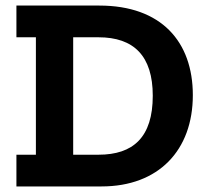

<svg xmlns="http://www.w3.org/2000/svg" viewBox="-20 -670 738 690"><path d="M673 -328C673 -520 560 -650 337 -650H39V-536H109V-114H39V0H345C550 0 673 -130 673 -328ZM529 -326C529 -177 459 -114 334 -114H243V-536H334C461 -536 529 -469 529 -326Z"/></svg>

Font: Zilla Slab Bold
Style: Regular
Weight: 700
Designer: Typotheque.com
Foundry: Typotheque type foundry
Version: Version 1.3; 2018